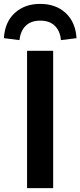

<svg xmlns="http://www.w3.org/2000/svg" viewBox="-50 -966 413 986"><path d="M89 0V-705H223V0ZM50 -760 -30 -770Q-25 -853 26 -899.5Q77 -946 156 -946Q237 -946 287.5 -899Q338 -852 343 -770L263 -760Q259 -806 232 -833Q205 -860 157 -860Q109 -860 82 -833.5Q55 -807 50 -760Z"/></svg>

Font: Nunito Sans 9pt
Style: Bold
Weight: 700
Version: Version 3.101;gftools[0.9.27]